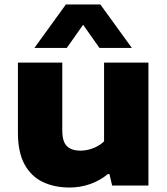

<svg xmlns="http://www.w3.org/2000/svg" viewBox="-20 -828 747 857"><path d="M290.5 9Q222.5 9 170.5 -16Q118.5 -41 89.2 -95Q60 -149 60 -235.5V-548.5H258V-246.5Q258 -195 279.2 -175.2Q300.5 -155.5 338 -155.5Q367.5 -155.5 396 -166.5Q424.5 -177.5 444.5 -197V-548.5H642.5V0H480.5L468.5 -51H461.5Q426.5 -22 382.5 -6.5Q338.5 9 290.5 9ZM133.5 -614 274 -808H428L568.5 -614H424L351 -717.5L278 -614Z"/></svg>

Font: Encode Sans Expanded ExtraBold
Style: Regular
Weight: 800
Width: 7
Designer: Multiple Designers
Foundry: Impallari Type
Version: Version 3.000; ttfautohint (v1.8.3) -l 8 -r 50 -G 200 -x 14 